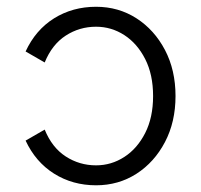

<svg xmlns="http://www.w3.org/2000/svg" viewBox="-20 -536 591 564"><path d="M429.7 -253.9Q429.7 -316.9 406.5 -362.5Q383.3 -408.2 345.2 -432.9Q307.1 -457.5 262.2 -457.5Q213.4 -457.5 173.1 -431.4Q132.8 -405.3 111.3 -352.5L55.2 -384.8Q84.5 -448.2 138.9 -482.2Q193.4 -516.1 262.2 -516.1Q328.1 -516.1 380.9 -482.2Q433.6 -448.2 464.6 -389.2Q495.6 -330.1 495.6 -253.9Q495.6 -177.7 464.6 -118.7Q433.6 -59.6 380.9 -25.6Q328.1 8.3 262.2 8.3Q193.4 8.3 138.9 -25.9Q84.5 -60.1 55.2 -123L111.3 -155.3Q132.8 -102.5 173.1 -76.4Q213.4 -50.3 262.2 -50.3Q307.1 -50.3 345.2 -75Q383.3 -99.6 406.5 -145.3Q429.7 -190.9 429.7 -253.9Z"/></svg>

Font: Giphurs Light
Style: Regular
Weight: 300
Version: Version 0.920; ttfautohint (v1.8.4.7-5d5b)